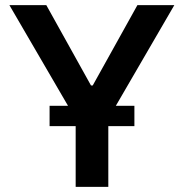

<svg xmlns="http://www.w3.org/2000/svg" viewBox="-20 -727 715 747"><path d="M160.2 -707 334 -394.5H340.8L514.6 -707H658.2L430.7 -315.4H502.9V-236.3H401.4V0H274.4V-236.3H172.9V-315.4H244.6L16.6 -707Z"/></svg>

Font: Pretendard GOV SemiBold
Style: Regular
Weight: 600
Designer: Base glyphs from Inter by Rasmus Andersson; Hangeul glyphs from Noto Sans CJK(Source Han Sans) by Jang Soo-young and Kan
Foundry: Kil Hyung-jin
Version: Version 1.309